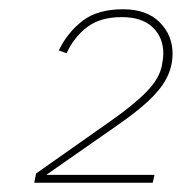

<svg xmlns="http://www.w3.org/2000/svg" viewBox="-20 -724 393 415"><path d="M314 -346 310 -329H54L58 -349L220 -463Q270 -498 297.5 -526.5Q325 -555 330 -583Q332 -594 332.5 -599Q333 -604 333 -608Q333 -643 310 -665Q287 -687 243 -687Q197 -687 168.5 -665.5Q140 -644 124 -609L107 -615Q126 -654 158.5 -679Q191 -704 246 -704Q297 -704 325 -676Q353 -648 353 -608Q353 -580 340 -555Q327 -530 300.5 -505.5Q274 -481 232 -452L80 -346Z"/></svg>

Font: IBM Plex Sans Thin
Style: Italic
Weight: 250
Italic angle: -11.31°
Designer: Mike Abbink, Paul van der Laan, Pieter van Rosmalen
Foundry: Bold Monday
Version: Version 3.201